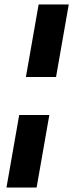

<svg xmlns="http://www.w3.org/2000/svg" viewBox="-20 -740 328 860"><path d="M96 -395 153 -720H288L231 -395ZM9 100 66 -225H201L144 100Z"/></svg>

Font: DM Sans 12pt
Style: Bold Italic
Weight: 700
Italic angle: -10°
Version: Version 4.004;gftools[0.9.30]